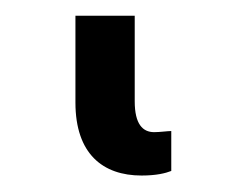

<svg xmlns="http://www.w3.org/2000/svg" viewBox="-20 23 307 239"><path d="M156.2 241.5C174.7 241.5 186.1 238.6 193.2 235.8V186.1C188.9 186.1 179 187.5 171.9 187.5C157.7 187.5 147.7 177.6 147.7 149.1V42.6H73.9V150.6C73.9 214.5 108 241.5 156.2 241.5Z"/></svg>

Font: Margiela Sans
Style: Regular
Weight: 400
Designer: Stefan Endress, Andreas Faust
Version: Version 1.100;FEAKit 1.0